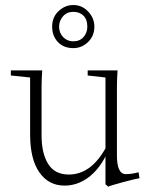

<svg xmlns="http://www.w3.org/2000/svg" viewBox="-20 -708 580 744"><path d="M264.2 -521.5Q227.1 -521.5 204.6 -544.9Q182.1 -568.4 182.1 -605Q182.1 -641.6 207 -665Q231.9 -688.5 264.2 -688.5Q297.9 -688.5 321.8 -663.1Q345.7 -637.7 345.7 -605Q345.7 -568.4 321 -544.9Q296.4 -521.5 264.2 -521.5ZM264.2 -547.9Q289.1 -547.9 303.7 -564.5Q318.4 -581.1 318.4 -605Q318.4 -632.3 303.5 -647.2Q288.6 -662.1 264.2 -662.1Q238.8 -662.1 223.9 -644.5Q209 -627 209 -605Q209 -580.1 224.9 -564Q240.7 -547.9 264.2 -547.9ZM230 11.2Q168.5 11.2 132.6 -40Q96.7 -91.3 96.7 -187.5V-407.7L22 -415.5V-435.1H143.6Q141.1 -400.9 141.1 -370.1V-182.6Q141.1 -114.3 166.5 -73Q191.9 -31.7 246.6 -31.7Q332 -31.7 388.7 -133.3V-407.7L319.8 -415.5V-435.1H435.5Q433.1 -400.9 433.1 -370.1V-105Q433.1 -33.2 467.8 -33.2Q490.2 -33.2 517.1 -40.5L520.5 -17.1Q508.8 -16.1 456.1 -2Q403.3 12.2 399.9 15.6L388.7 6.3V-101.6Q360.8 -47.9 319.6 -18.3Q278.3 11.2 230 11.2Z"/></svg>

Font: Elstob ExtraLight
Style: Regular
Weight: 200
Designer: Peter S. Baker
Version: Version 1.015